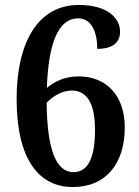

<svg xmlns="http://www.w3.org/2000/svg" viewBox="-20 -744 562 774"><path d="M273 10C410 10 483 -88 483 -230C483 -359 409 -436 297 -436C238 -436 199 -414 169 -390C175 -570 215 -670 295 -670C349 -670 372 -615 372 -547C436 -547 464 -574 464 -616C464 -672 412 -724 298 -724C129 -724 47 -567 47 -345C47 -97 140 10 273 10ZM276 -50C209 -50 170 -134 168 -330C191 -353 227 -379 269 -379C328 -379 363 -332 363 -220C363 -99 330 -50 276 -50Z"/></svg>

Font: Noto Serif Khmer SemiCondensed SemiBold
Style: Regular
Weight: 600
Width: 4
Designer: Danh Hong and the Monotype Design Team
Foundry: Monotype Imaging Inc.
Version: Version 2.004